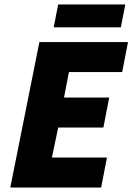

<svg xmlns="http://www.w3.org/2000/svg" viewBox="-20 -838 592 858"><path d="M26 0 156 -650H552L526 -516H288L266 -402H468L442 -268H240L212 -134H458L432 0ZM220 -716 240 -818H540L520 -716Z"/></svg>

Font: Source Sans 3 Black
Style: Italic
Weight: 900
Italic angle: -11°
Designer: Paul D. Hunt
Foundry: Adobe
Version: Version 3.052;hotconv 1.1.0;makeotfexe 2.6.0